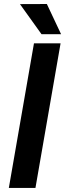

<svg xmlns="http://www.w3.org/2000/svg" viewBox="-20 -924 320 944"><path d="M277.8 -710.9 154.3 0H23.4L147 -710.9ZM210.4 -904.3 280.3 -755.9H184.1L78.1 -903.8Z"/></svg>

Font: Roboto SemiBold
Style: Italic
Weight: 600
Designer: Christian Robertson
Foundry: Google
Version: Version 3.009; 2024